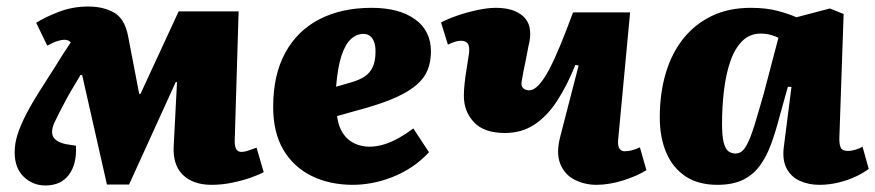

<svg xmlns="http://www.w3.org/2000/svg" viewBox="-20 -553 2685 589"><path d="M376 13H308L232 -323H227Q214 -301 202 -281Q190 -261 180.5 -243Q171 -225 162.5 -208.5Q154 -192 147 -177Q135 -150 143 -134Q151 -118 181 -111L213 -106Q216 -50 191.5 -17Q167 16 119 16Q81 16 53 -10.5Q25 -37 25 -86Q25 -113 34 -141Q43 -169 60 -202Q77 -235 103 -276Q114 -294 126 -312Q138 -330 149 -348Q160 -366 172 -385Q184 -404 197 -423Q192 -428 187.5 -429.5Q183 -431 177 -431Q169 -431 156 -427Q143 -423 125 -413L91 -483Q117 -500 160 -516.5Q203 -533 250 -533Q298 -533 330.5 -514Q363 -495 373 -442L407 -265H411L528 -518H712L700 -120Q700 -103 705 -95Q710 -87 721 -87Q730 -87 740 -90.5Q750 -94 767 -100L789 -25Q777 -18 752 -9Q727 0 694.5 7Q662 14 629 14Q572 14 540.5 -17Q509 -48 513 -108L523 -301H519Z M1120 -529Q1204 -529 1253 -494Q1302 -459 1302 -395Q1302 -365 1292.5 -340Q1283 -315 1260 -294.5Q1237 -274 1198.5 -256Q1160 -238 1100 -221L1014 -197Q1018 -165 1032 -144Q1046 -123 1067.5 -113Q1089 -103 1113 -103Q1135 -103 1158 -110Q1181 -117 1204 -130Q1227 -143 1248 -159L1296 -86Q1272 -60 1243.5 -41Q1215 -22 1183 -9.5Q1151 3 1120.5 8.5Q1090 14 1063 14Q991 14 935.5 -13.5Q880 -41 849 -94Q818 -147 818 -225Q818 -323 855 -391Q892 -459 960 -494Q1028 -529 1120 -529ZM1132 -395Q1132 -414 1127 -426Q1122 -438 1114 -443.5Q1106 -449 1095 -449Q1074 -449 1056.5 -433Q1039 -417 1027.5 -382Q1016 -347 1011 -287L1056 -300Q1081 -307 1097.5 -317.5Q1114 -328 1123 -346.5Q1132 -365 1132 -395Z M1333 -484Q1351 -494 1381 -504.5Q1411 -515 1443.5 -522Q1476 -529 1501 -529Q1556 -529 1585 -503Q1614 -477 1604 -424Q1601 -412 1598.5 -397.5Q1596 -383 1592.5 -366.5Q1589 -350 1586 -335Q1583 -320 1581 -307Q1577 -291 1584 -283.5Q1591 -276 1603 -276Q1618 -276 1633.5 -293Q1649 -310 1665.5 -341.5Q1682 -373 1700 -417Q1718 -461 1738 -515H1913L1876 -121Q1875 -105 1880.5 -97Q1886 -89 1896 -89Q1908 -89 1920.5 -92.5Q1933 -96 1943 -101L1963 -31Q1949 -22 1930.5 -14Q1912 -6 1891.5 0.5Q1871 7 1850 10.5Q1829 14 1810 14Q1774 14 1743 -1.5Q1712 -17 1698.5 -51Q1685 -85 1700 -139L1755 -352L1745 -354Q1720 -291 1689 -243.5Q1658 -196 1619 -170.5Q1580 -145 1529 -145Q1465 -145 1434 -178Q1403 -211 1403 -259Q1403 -277 1405.5 -299.5Q1408 -322 1412 -345.5Q1416 -369 1419 -391Q1421 -412 1414.5 -420Q1408 -428 1394 -428Q1386 -428 1376 -425Q1366 -422 1354 -416Z M2555 -133Q2554 -113 2558.5 -101.5Q2563 -90 2581 -90Q2592 -90 2605 -94Q2618 -98 2626 -103L2645 -35Q2633 -25 2608.5 -13Q2584 -1 2554 6.5Q2524 14 2494 14Q2460 14 2433 1.5Q2406 -11 2392.5 -37.5Q2379 -64 2385 -106L2408 -286L2397 -287L2370 -190Q2359 -148 2345.5 -111Q2332 -74 2312 -46Q2292 -18 2260.5 -2Q2229 14 2181 14Q2122 14 2083 -12Q2044 -38 2024 -84.5Q2004 -131 2004 -193Q2004 -267 2022.5 -329Q2041 -391 2077 -435.5Q2113 -480 2164.5 -504.5Q2216 -529 2283 -529Q2332 -529 2368 -519Q2404 -509 2423 -500L2526 -527L2568 -510ZM2236 -82Q2247 -82 2255.5 -88.5Q2264 -95 2273.5 -113.5Q2283 -132 2294.5 -169Q2306 -206 2323 -266L2368 -437Q2361 -441 2346 -445.5Q2331 -450 2314 -450Q2280 -450 2257 -427Q2234 -404 2220.5 -365Q2207 -326 2201 -276Q2195 -226 2195 -174Q2195 -136 2200 -116Q2205 -96 2214.5 -89Q2224 -82 2236 -82Z"/></svg>

Font: Literata ExtraBold
Style: Italic
Weight: 800
Italic angle: -2°
Designer: Latin by Veronika Burian and Jose Scaglione. Greek by Irene Vlachou. Cyrillic by Vera Evstafieva
Foundry: TypeTogether
Version: Version 3.002